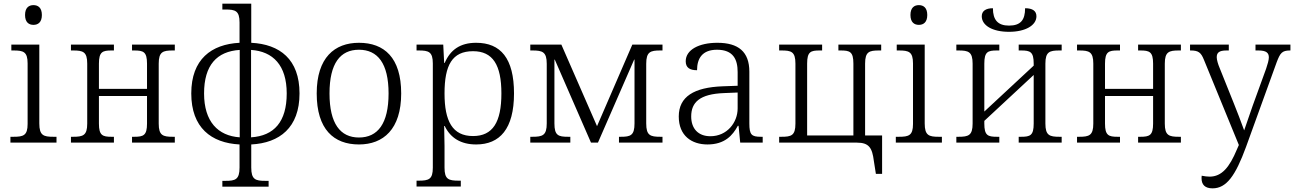

<svg xmlns="http://www.w3.org/2000/svg" viewBox="-20 -780 7082 1050"><path d="M163 -644C188 -644 209 -658 209 -698C209 -738 188 -752 163 -752C138 -752 117 -738 117 -698C117 -658 138 -644 163 -644ZM37 0H289V-32H272C218 -32 195 -39 195 -105V-536H42V-504H54C108 -504 131 -497 131 -433V-102C131 -39 108 -32 54 -32H37Z M368 0H603V-32H590C541 -32 521 -39 521 -104V-255H784V-104C784 -39 764 -32 714 -32H702V0H936V-32H925C871 -32 848 -39 848 -104V-432C848 -497 871 -504 925 -504H936V-536H702V-504H714C764 -504 784 -497 784 -432V-294H521V-432C521 -497 541 -504 590 -504H603V-536H368V-504H380C434 -504 457 -497 457 -432V-104C457 -39 434 -32 380 -32H368Z M1196 241H1449V209H1431C1377 209 1354 202 1354 136V10C1509 2 1618 -82 1618 -269C1618 -456 1510 -538 1354 -546V-760H1196V-728H1213C1267 -728 1290 -721 1290 -657V-546C1136 -538 1026 -456 1026 -269C1026 -82 1135 2 1290 10V136C1290 202 1267 209 1213 209H1196ZM1291 -29C1172 -37 1096 -115 1096 -269C1096 -424 1166 -499 1291 -507ZM1353 -29V-507C1473 -499 1548 -423 1548 -269C1548 -114 1479 -37 1353 -29Z M1943 10C2076 10 2174 -73 2174 -269C2174 -465 2081 -546 1943 -546C1810 -546 1712 -465 1712 -269C1712 -73 1805 10 1943 10ZM1943 -28C1841 -28 1782 -104 1782 -269C1782 -434 1841 -508 1943 -508C2045 -508 2105 -434 2105 -269C2105 -104 2046 -28 1943 -28Z M2258 240H2500V208H2489C2433 208 2411 201 2411 137V19C2411 -10 2410 -54 2409 -91H2412C2443 -26 2500 10 2584 10C2713 10 2791 -75 2791 -269C2791 -461 2718 -546 2584 -546C2497 -546 2443 -508 2412 -436H2409L2404 -536H2258V-504H2270C2324 -504 2347 -497 2347 -433V137C2347 201 2325 208 2269 208H2258ZM2567 -36C2454 -36 2411 -118 2411 -269C2411 -424 2453 -500 2567 -500C2675 -500 2722 -425 2722 -269C2722 -112 2675 -36 2567 -36Z M2880 0H3099V-32H3087C3033 -32 3012 -39 3012 -105V-454H3014L3212 0H3250L3448 -454H3450V-105C3450 -39 3428 -32 3375 -32H3365V0H3603V-32H3592C3536 -32 3514 -39 3514 -105V-431C3514 -497 3537 -504 3591 -504H3603V-536H3438L3245 -90L3050 -536H2880V-504H2892C2947 -504 2970 -496 2970 -431V-105C2970 -39 2947 -32 2891 -32H2880Z M3849 10C3944 10 3987 -40 4015 -92H4019L4028 0H4151V-32H4141C4090 -32 4078 -43 4078 -105V-388C4078 -497 4018 -546 3903 -546C3803 -546 3730 -508 3730 -445C3730 -410 3752 -396 3792 -396C3792 -461 3821 -508 3901 -508C3990 -508 4014 -455 4014 -386V-311L3931 -308C3776 -302 3692 -252 3692 -143C3692 -37 3763 10 3849 10ZM3865 -35C3798 -35 3760 -77 3760 -143C3760 -221 3807 -266 3940 -271L4014 -274V-187C4014 -110 3956 -35 3865 -35Z M4770 171H4804V-39H4711V-432C4711 -498 4734 -504 4788 -504H4799V-536H4565V-504H4577C4627 -504 4647 -498 4647 -432V-39H4394V-432C4394 -498 4414 -504 4463 -504H4476V-536H4241V-504H4253C4307 -504 4330 -498 4330 -432V-104C4330 -38 4307 -32 4253 -32H4241V0H4666C4733 0 4750 29 4759 101Z M5005 -644C5030 -644 5051 -658 5051 -698C5051 -738 5030 -752 5005 -752C4980 -752 4959 -738 4959 -698C4959 -658 4980 -644 5005 -644ZM4879 0H5131V-32H5114C5060 -32 5037 -39 5037 -105V-536H4884V-504H4896C4950 -504 4973 -497 4973 -433V-102C4973 -39 4950 -32 4896 -32H4879Z M5498 -606C5589 -606 5648 -642 5648 -691C5648 -720 5627 -735 5586 -735C5586 -671 5562 -640 5498 -640C5437 -640 5410 -671 5410 -735C5370 -735 5349 -719 5349 -691C5349 -641 5407 -606 5498 -606ZM5210 0H5445V-32H5432C5382 -32 5363 -39 5363 -104V-119L5633 -370V-104C5633 -39 5614 -32 5564 -32H5551V0H5786V-32H5774C5720 -32 5697 -39 5697 -104V-432C5697 -497 5720 -504 5774 -504H5786V-536H5551V-504H5564C5614 -504 5633 -497 5633 -432V-421L5363 -170V-432C5363 -497 5382 -504 5432 -504H5445V-536H5210V-504H5222C5276 -504 5299 -497 5299 -432V-104C5299 -39 5276 -32 5222 -32H5210Z M5870 0H6105V-32H6092C6043 -32 6023 -39 6023 -104V-255H6286V-104C6286 -39 6266 -32 6216 -32H6204V0H6438V-32H6427C6373 -32 6350 -39 6350 -104V-432C6350 -497 6373 -504 6427 -504H6438V-536H6204V-504H6216C6266 -504 6286 -497 6286 -432V-294H6023V-432C6023 -497 6043 -504 6092 -504H6105V-536H5870V-504H5882C5936 -504 5959 -497 5959 -432V-104C5959 -39 5936 -32 5882 -32H5870Z M6611 250C6687 250 6736 182 6794 24L6962 -440C6981 -490 6991 -504 7035 -504H7037V-536H6846V-504H6862C6905 -504 6919 -491 6919 -466C6919 -452 6912 -427 6904 -404L6831 -203C6815 -157 6800 -114 6784 -67C6766 -116 6747 -167 6727 -216L6650 -408C6641 -429 6634 -453 6634 -467C6634 -491 6646 -504 6687 -504H6700V-536H6488V-504H6491C6534 -504 6548 -493 6564 -453L6755 13L6744 38C6704 134 6662 186 6595 186C6582 186 6568 184 6552 181C6551 186 6551 190 6551 195C6551 230 6570 250 6611 250Z"/></svg>

Font: Noto Serif Light
Style: Regular
Weight: 300
Designer: Monotype Design Team
Foundry: Monotype Imaging Inc.
Version: Version 2.013